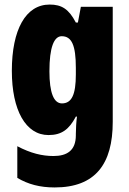

<svg xmlns="http://www.w3.org/2000/svg" viewBox="-20 -583 566 843"><path d="M198 -563C93 -563 32 -453 32 -272C32 -99 93 10 193 10C250 10 283 -14 313 -71H318C315 -51 313 -17 313 5V11C313 78 274 102 215 102C165 102 115 90 56 59V198C103 226 155 240 220 240C399 240 475 137 475 -48V-553H335L322 -484H313C282 -544 250 -563 198 -563ZM251 -424C295 -424 313 -384 313 -285V-256C313 -168 295 -129 252 -129C216 -129 197 -176 197 -270C197 -375 217 -424 251 -424Z"/></svg>

Font: Noto Sans Bengali ExtraCondensed Black
Style: Regular
Weight: 900
Width: 2
Designer: Joana Ranito - Universal Thirst; Jelle Bosma - Monotype Design Team
Foundry: Universal Thirst ehf.
Version: Version 3.000